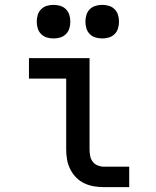

<svg xmlns="http://www.w3.org/2000/svg" viewBox="-20 -769 640 789"><path d="M407 0Q386 0 365.5 -3.5Q345 -7 326 -16Q307 -25 292.5 -40Q278 -55 268.5 -74Q259 -93 255.5 -113.5Q252 -134 252 -155V-446H99V-530H348V-155Q348 -142 350.5 -128.5Q353 -115 361 -104.5Q369 -94 381.5 -89Q394 -84 407 -84H511V0ZM400 -611Q386 -611 372.5 -615Q359 -619 349 -629Q339 -639 335 -652.5Q331 -666 331 -680Q331 -694 335 -707.5Q339 -721 349 -731Q359 -741 372.5 -745Q386 -749 400 -749Q414 -749 427.5 -745Q441 -741 451 -731Q461 -721 465 -707.5Q469 -694 469 -680Q469 -666 465 -652.5Q461 -639 451 -629Q441 -619 427.5 -615Q414 -611 400 -611ZM200 -611Q186 -611 172.5 -615Q159 -619 149 -629Q139 -639 135 -652.5Q131 -666 131 -680Q131 -694 135 -707.5Q139 -721 149 -731Q159 -741 172.5 -745Q186 -749 200 -749Q214 -749 227.5 -745Q241 -741 251 -731Q261 -721 265 -707.5Q269 -694 269 -680Q269 -666 265 -652.5Q261 -639 251 -629Q241 -619 227.5 -615Q214 -611 200 -611Z"/></svg>

Font: Iosevka Curly Slab MdEx
Style: Regular
Weight: 500
Width: 7
Monospace: yes
Designer: Belleve Invis
Foundry: Belleve Invis
Version: Version 11.1.0; ttfautohint (v1.8.3)